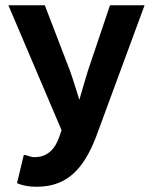

<svg xmlns="http://www.w3.org/2000/svg" viewBox="-20 -511 575 733"><path d="M45 188 54 192C72 198 93 202 120 202C240 202 300 129 345 16L532 -491H400L316 -242C305 -205 294 -170 283 -130C271 -166 259 -209 246 -244L151 -491H12L215 -14L206 12C190 59 160 89 112 89C102 89 90 85 81 82L71 80Z"/></svg>

Font: Falling Sky
Style: SeBd
Weight: 600
Designer: Paul D. Hunt
Foundry: Adobe Systems Incorporated
Version: Version 1.02